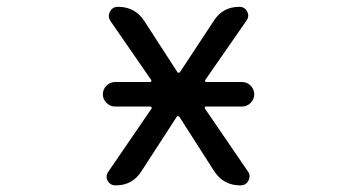

<svg xmlns="http://www.w3.org/2000/svg" viewBox="-20 -567 1040 566"><path d="M319.3 -252.9Q304.7 -252.9 293.9 -263.7Q283.2 -274.4 283.2 -289.1Q283.2 -303.7 293.9 -314.5Q304.7 -325.2 319.3 -325.2H422.9Q424.8 -325.2 425.8 -327.1Q426.8 -329.1 425.8 -331.1L305.7 -504.9Q296.9 -518.6 304.2 -532.7Q311.5 -546.9 328.1 -546.9Q378.9 -546.9 406.2 -503.9L502.9 -354.5Q503.9 -352.5 506.8 -352.5Q509.8 -352.5 510.7 -354.5L610.4 -505.9Q636.7 -546.9 685.5 -546.9Q701.2 -546.9 708.5 -533.2Q715.8 -519.5 707 -506.8L585 -331.1Q584 -329.1 585 -327.1Q585.9 -325.2 588.9 -325.2H693.4Q708 -325.2 718.8 -314.5Q729.5 -303.7 729.5 -289.1Q729.5 -274.4 718.8 -263.7Q708 -252.9 693.4 -252.9H586.9Q585 -252.9 584 -251Q583 -249 584 -247.1L710.9 -61.5Q719.7 -48.8 712.4 -34.7Q705.1 -20.5 688.5 -20.5Q638.7 -20.5 611.3 -62.5L508.8 -222.7Q507.8 -224.6 504.9 -224.6Q502 -224.6 501 -222.7L396.5 -61.5Q370.1 -20.5 321.3 -20.5Q304.7 -20.5 297.4 -34.2Q290 -47.9 299.8 -61.5L426.8 -247.1Q427.7 -249 426.8 -251Q425.8 -252.9 422.9 -252.9Z"/></svg>

Font: Rounded Mgen+ 2m regular
Style: Regular
Weight: 400
Designer: [Source Han Sans]
Ryoko NISHIZUKA  (kana & ideographs); Paul D. Hunt (Latin, Greek & Cyrillic); Wenlong ZHANG  (bopomofo
Version: Version 1.059.20150602